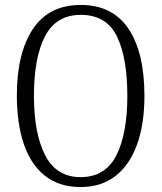

<svg xmlns="http://www.w3.org/2000/svg" viewBox="-20 -745 652 775"><path d="M305 10Q219 10 161.5 -35.5Q104 -81 76 -164Q48 -247 48 -359Q48 -530 112.5 -627.5Q177 -725 306 -725Q434 -725 498.5 -629Q563 -533 563 -358Q563 -245 533.5 -162.5Q504 -80 446.5 -35Q389 10 305 10ZM305 -30Q405 -30 449.5 -117.5Q494 -205 494 -358Q494 -513 451.5 -599Q409 -685 306 -685Q207 -685 162 -599Q117 -513 117 -358Q117 -206 162.5 -118Q208 -30 305 -30Z"/></svg>

Font: Noto Serif Tamil Condensed Light
Style: Italic
Weight: 300
Width: 3
Italic angle: -12°
Designer: Indian Type Foundry, Tom Grace, and the Monotype Design Team
Foundry: Monotype Imaging Inc.
Version: Version 2.003; ttfautohint (v1.8.4.7-5d5b)